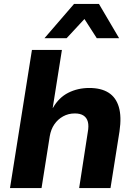

<svg xmlns="http://www.w3.org/2000/svg" viewBox="-20 -960 693 980"><path d="M31 0 143 -705H296L249 -409H250Q280 -462 328.5 -486.5Q377 -511 436 -511Q496 -511 534 -487Q572 -463 586.5 -414Q601 -365 590 -290L544 0H384L428 -285Q434 -317 428.5 -338Q423 -359 406.5 -370Q390 -381 362 -381Q329 -381 302 -366Q275 -351 257.5 -325.5Q240 -300 234 -265L192 0ZM207 -765 358 -940H485L588 -765H474L411 -863L320 -765Z"/></svg>

Font: Nunito Sans 8pt ExtraBold
Style: Italic
Weight: 800
Italic angle: -9°
Version: Version 3.101;gftools[0.9.27]